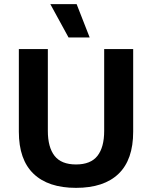

<svg xmlns="http://www.w3.org/2000/svg" viewBox="-20 -897 734 927"><path d="M623 -660V-261Q623 -126 552.5 -58Q482 10 347 10Q213 10 142 -58Q71 -126 71 -261V-660H211V-265Q211 -186 243.5 -144.5Q276 -103 347 -103Q418 -103 450.5 -144.5Q483 -186 483 -265V-660ZM350 -877 413 -716H311L223 -877Z"/></svg>

Font: Kantumruy Pro SemiBold
Style: Regular
Weight: 600
Version: Version 1.002